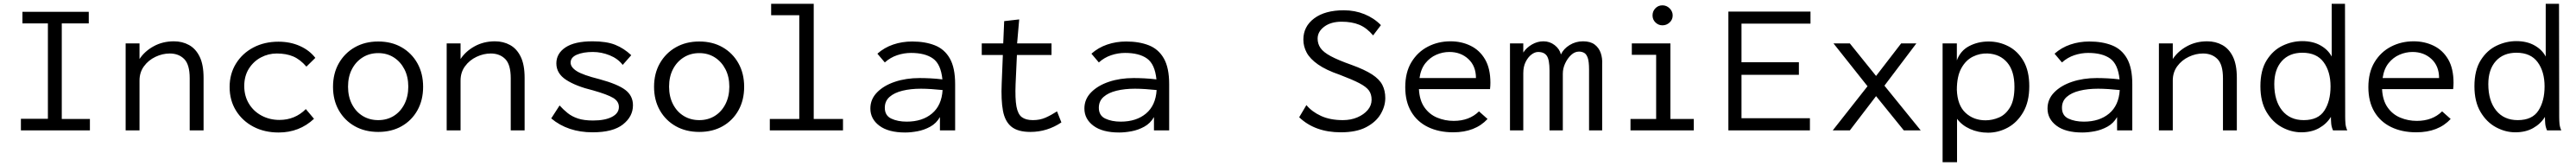

<svg xmlns="http://www.w3.org/2000/svg" viewBox="-20 -685 13552 872"><path d="M90 0V-61H232V-562H98V-623H447V-562H305V-60H453V0Z M641 0V-457H714V-375Q741 -416 788.5 -442Q836 -468 895 -468Q939 -468 974.5 -448.5Q1010 -429 1030.5 -387Q1051 -345 1051 -276V0H978V-274Q978 -346 949 -375Q920 -404 873 -404Q835 -404 798 -386.5Q761 -369 737.5 -337Q714 -305 714 -262V0Z M1446 11Q1371 11 1313 -19.5Q1255 -50 1221.5 -104Q1188 -158 1188 -228Q1188 -297 1221.5 -351Q1255 -405 1313 -435.5Q1371 -466 1445 -466Q1507 -466 1557.5 -443.5Q1608 -421 1639 -381L1592 -335Q1559 -373 1522.5 -388.5Q1486 -404 1436 -404Q1392 -404 1353 -383.5Q1314 -363 1289.5 -324.5Q1265 -286 1265 -233Q1265 -181 1289.5 -140.5Q1314 -100 1356.5 -77.5Q1399 -55 1450 -55Q1532 -55 1589 -112L1632 -61Q1555 11 1446 11Z M1970 8Q1900 8 1846.5 -22Q1793 -52 1762.5 -105.5Q1732 -159 1732 -229Q1732 -299 1762.5 -352.5Q1793 -406 1846.5 -436.5Q1900 -467 1970 -467Q2040 -467 2093 -436.5Q2146 -406 2176 -352.5Q2206 -299 2206 -229Q2206 -159 2176 -105.5Q2146 -52 2093 -22Q2040 8 1970 8ZM1970 -54Q2016 -54 2051.5 -76Q2087 -98 2107.5 -138Q2128 -178 2128 -230Q2128 -282 2107.5 -321.5Q2087 -361 2051.5 -383.5Q2016 -406 1970 -406Q1924 -406 1888 -383.5Q1852 -361 1831.5 -321.5Q1811 -282 1811 -230Q1811 -178 1831.5 -138Q1852 -98 1888 -76Q1924 -54 1970 -54Z M2330 0V-457H2403V-375Q2430 -416 2477.5 -442Q2525 -468 2584 -468Q2628 -468 2663.5 -448.5Q2699 -429 2719.5 -387Q2740 -345 2740 -276V0H2667V-274Q2667 -346 2638 -375Q2609 -404 2562 -404Q2524 -404 2487 -386.5Q2450 -369 2426.5 -337Q2403 -305 2403 -262V0Z M3098 10Q2967 10 2880 -63L2924 -131Q2944 -109 2966.5 -91Q2989 -73 3020.5 -62.5Q3052 -52 3100 -52Q3163 -52 3199.5 -71Q3236 -90 3236 -123Q3236 -153 3205.5 -171Q3175 -189 3101 -210Q3010 -232 2958.5 -265.5Q2907 -299 2907 -352Q2907 -404 2955 -436Q3003 -468 3097 -468Q3171 -468 3217 -449.5Q3263 -431 3301 -395L3256 -344Q3231 -377 3187.5 -394.5Q3144 -412 3099 -412Q3049 -412 3015.5 -398Q2982 -384 2982 -356Q2982 -332 3014 -311.5Q3046 -291 3134 -269Q3230 -243 3270 -212.5Q3310 -182 3310 -132Q3310 -73 3257.5 -31.5Q3205 10 3098 10Z M3659 8Q3589 8 3535.5 -22Q3482 -52 3451.5 -105.5Q3421 -159 3421 -229Q3421 -299 3451.5 -352.5Q3482 -406 3535.5 -436.5Q3589 -467 3659 -467Q3729 -467 3782 -436.5Q3835 -406 3865 -352.5Q3895 -299 3895 -229Q3895 -159 3865 -105.5Q3835 -52 3782 -22Q3729 8 3659 8ZM3659 -54Q3705 -54 3740.5 -76Q3776 -98 3796.5 -138Q3817 -178 3817 -230Q3817 -282 3796.5 -321.5Q3776 -361 3740.5 -383.5Q3705 -406 3659 -406Q3613 -406 3577 -383.5Q3541 -361 3520.5 -321.5Q3500 -282 3500 -230Q3500 -178 3520.5 -138Q3541 -98 3577 -76Q3613 -54 3659 -54Z M4030 0V-60H4185V-605H4037V-665H4261V-60H4415V0Z M4742 11Q4654 11 4606.5 -24.5Q4559 -60 4559 -115Q4559 -164 4594.5 -200Q4630 -236 4688.5 -255.5Q4747 -275 4818 -275Q4844 -275 4874.5 -273.5Q4905 -272 4938 -268Q4930 -348 4888.5 -377.5Q4847 -407 4773 -407Q4736 -407 4700 -395Q4664 -383 4635 -357L4596 -403Q4632 -435 4679 -451Q4726 -467 4779 -467Q4847 -467 4898 -447Q4949 -427 4977 -378Q5005 -329 5005 -243V0H4925V-70Q4906 -37 4874 -19.5Q4842 -2 4807 4.5Q4772 11 4742 11ZM4635 -119Q4635 -78 4669 -62Q4703 -46 4750 -46Q4832 -46 4883 -88.5Q4934 -131 4939 -212Q4911 -215 4880.5 -217Q4850 -219 4825 -219Q4771 -219 4728 -208.5Q4685 -198 4660 -176Q4635 -154 4635 -119Z M5401 8Q5335 8 5301 -19.5Q5267 -47 5256.5 -103.5Q5246 -160 5250 -248L5256 -396H5145V-457H5258L5263 -574L5342 -583L5331 -457H5512V-396H5330L5323 -243Q5320 -167 5327.5 -126Q5335 -85 5356 -69.5Q5377 -54 5414 -54Q5451 -54 5480.5 -67Q5510 -80 5541 -100L5564 -42Q5489 8 5401 8Z M5868 11Q5780 11 5732.5 -24.5Q5685 -60 5685 -115Q5685 -164 5720.5 -200Q5756 -236 5814.5 -255.5Q5873 -275 5944 -275Q5970 -275 6000.5 -273.5Q6031 -272 6064 -268Q6056 -348 6014.5 -377.5Q5973 -407 5899 -407Q5862 -407 5826 -395Q5790 -383 5761 -357L5722 -403Q5758 -435 5805 -451Q5852 -467 5905 -467Q5973 -467 6024 -447Q6075 -427 6103 -378Q6131 -329 6131 -243V0H6051V-70Q6032 -37 6000 -19.5Q5968 -2 5933 4.5Q5898 11 5868 11ZM5761 -119Q5761 -78 5795 -62Q5829 -46 5876 -46Q5958 -46 6009 -88.5Q6060 -131 6065 -212Q6037 -215 6006.5 -217Q5976 -219 5951 -219Q5897 -219 5854 -208.5Q5811 -198 5786 -176Q5761 -154 5761 -119Z M7034 10Q6898 10 6815 -69L6853 -133Q6882 -98 6930 -76Q6978 -54 7045 -54Q7087 -54 7121 -68.5Q7155 -83 7175.5 -107Q7196 -131 7196 -161Q7196 -190 7182 -209.5Q7168 -229 7131.5 -248Q7095 -267 7029 -292Q6956 -317 6914 -346.5Q6872 -376 6854.5 -408.5Q6837 -441 6837 -477Q6837 -546 6894 -588.5Q6951 -631 7050 -631Q7108 -631 7158.5 -610.5Q7209 -590 7245 -553L7204 -499Q7170 -539 7131 -555Q7092 -571 7038 -571Q6982 -571 6947 -545Q6912 -519 6912 -482Q6912 -455 6927 -433Q6942 -411 6981 -390Q7020 -369 7091 -344Q7160 -319 7198.5 -294Q7237 -269 7252.5 -239Q7268 -209 7268 -170Q7268 -127 7243.5 -85.5Q7219 -44 7167.5 -17Q7116 10 7034 10Z M7625 10Q7550 10 7493 -17.5Q7436 -45 7404.5 -98Q7373 -151 7373 -227Q7373 -305 7405.5 -358.5Q7438 -412 7492 -440Q7546 -468 7611 -468Q7669 -468 7717 -444.5Q7765 -421 7793 -373Q7821 -325 7821 -250Q7821 -242 7820.5 -234Q7820 -226 7819 -217H7445Q7448 -158 7474 -121Q7500 -84 7541 -67Q7582 -50 7628 -50Q7710 -50 7761 -100L7806 -60Q7741 10 7625 10ZM7448 -275H7745Q7745 -338 7705 -375Q7665 -412 7605 -412Q7570 -412 7536.5 -397.5Q7503 -383 7479 -353Q7455 -323 7448 -275Z M7924 0V-457H7994V-409Q8010 -434 8039 -451Q8068 -468 8100 -468Q8133 -468 8159 -448Q8185 -428 8192 -399Q8206 -429 8238 -448.5Q8270 -468 8308 -468Q8347 -468 8369.5 -451Q8392 -434 8401.5 -406.5Q8411 -379 8409 -347V0H8340V-320Q8340 -362 8333 -381.5Q8326 -401 8314 -407.5Q8302 -414 8287 -414Q8265 -414 8246 -396.5Q8227 -379 8214.5 -352.5Q8202 -326 8202 -298V0H8132V-314Q8132 -371 8118 -391.5Q8104 -412 8072 -412Q8055 -412 8037 -398.5Q8019 -385 8006.5 -360Q7994 -335 7994 -301V0Z M8558 0V-60H8693V-397H8565V-457H8768V-60H8891V0ZM8726 -552Q8705 -552 8689.5 -567Q8674 -582 8674 -604Q8674 -626 8689 -641.5Q8704 -657 8726 -657Q8748 -657 8764 -641Q8780 -625 8780 -604Q8780 -582 8764 -567Q8748 -552 8726 -552Z M9073 0V-624H9505V-561H9142V-358H9444V-292H9142V-64H9502V0Z M9622 0 9805 -232 9626 -457H9712L9850 -286L9982 -457H10062L9894 -235L10085 0H9996L9850 -180L9712 0Z M10200 167V-457H10275V-368Q10294 -419 10340 -443Q10386 -467 10442 -467Q10498 -467 10547 -441.5Q10596 -416 10626 -364Q10656 -312 10656 -232Q10656 -151 10624.5 -96.5Q10593 -42 10543.5 -15Q10494 12 10439 12Q10388 12 10344.5 -7.5Q10301 -27 10276 -61V167ZM10426 -53Q10462 -53 10497 -68Q10532 -83 10555 -121.5Q10578 -160 10578 -229Q10578 -312 10540 -356.5Q10502 -401 10438 -404Q10397 -406 10359.5 -387.5Q10322 -369 10298.5 -326.5Q10275 -284 10275 -213Q10278 -132 10320.5 -92.5Q10363 -53 10426 -53Z M10935 11Q10847 11 10799.5 -24.5Q10752 -60 10752 -115Q10752 -164 10787.5 -200Q10823 -236 10881.5 -255.5Q10940 -275 11011 -275Q11037 -275 11067.5 -273.5Q11098 -272 11131 -268Q11123 -348 11081.5 -377.5Q11040 -407 10966 -407Q10929 -407 10893 -395Q10857 -383 10828 -357L10789 -403Q10825 -435 10872 -451Q10919 -467 10972 -467Q11040 -467 11091 -447Q11142 -427 11170 -378Q11198 -329 11198 -243V0H11118V-70Q11099 -37 11067 -19.5Q11035 -2 11000 4.5Q10965 11 10935 11ZM10828 -119Q10828 -78 10862 -62Q10896 -46 10943 -46Q11025 -46 11076 -88.5Q11127 -131 11132 -212Q11104 -215 11073.5 -217Q11043 -219 11018 -219Q10964 -219 10921 -208.5Q10878 -198 10853 -176Q10828 -154 10828 -119Z M11338 0V-457H11411V-375Q11438 -416 11485.5 -442Q11533 -468 11592 -468Q11636 -468 11671.5 -448.5Q11707 -429 11727.5 -387Q11748 -345 11748 -276V0H11675V-274Q11675 -346 11646 -375Q11617 -404 11570 -404Q11532 -404 11495 -386.5Q11458 -369 11434.5 -337Q11411 -305 11411 -262V0Z M12087 10Q12035 10 11985.5 -16.5Q11936 -43 11904 -97Q11872 -151 11872 -232Q11872 -316 11905 -368.5Q11938 -421 11988.5 -445Q12039 -469 12092 -469Q12148 -469 12188 -446.5Q12228 -424 12247 -388V-665H12317L12318 -71Q12318 -53 12319.5 -35.5Q12321 -18 12329 0H12254Q12246 -18 12244.5 -35.5Q12243 -53 12243 -71Q12220 -34 12180.5 -12Q12141 10 12087 10ZM12100 -54Q12176 -54 12208.5 -104Q12241 -154 12241 -231Q12241 -309 12204.5 -358.5Q12168 -408 12093 -408Q12024 -408 11984.5 -364Q11945 -320 11945 -243Q11945 -156 11986 -105Q12027 -54 12100 -54Z M12692 10Q12617 10 12560 -17.5Q12503 -45 12471.5 -98Q12440 -151 12440 -227Q12440 -305 12472.5 -358.5Q12505 -412 12559 -440Q12613 -468 12678 -468Q12736 -468 12784 -444.5Q12832 -421 12860 -373Q12888 -325 12888 -250Q12888 -242 12887.5 -234Q12887 -226 12886 -217H12512Q12515 -158 12541 -121Q12567 -84 12608 -67Q12649 -50 12695 -50Q12777 -50 12828 -100L12873 -60Q12808 10 12692 10ZM12515 -275H12812Q12812 -338 12772 -375Q12732 -412 12672 -412Q12637 -412 12603.5 -397.5Q12570 -383 12546 -353Q12522 -323 12515 -275Z M13213 10Q13161 10 13111.5 -16.5Q13062 -43 13030 -97Q12998 -151 12998 -232Q12998 -316 13031 -368.5Q13064 -421 13114.5 -445Q13165 -469 13218 -469Q13274 -469 13314 -446.5Q13354 -424 13373 -388V-665H13443L13444 -71Q13444 -53 13445.5 -35.5Q13447 -18 13455 0H13380Q13372 -18 13370.5 -35.5Q13369 -53 13369 -71Q13346 -34 13306.5 -12Q13267 10 13213 10ZM13226 -54Q13302 -54 13334.5 -104Q13367 -154 13367 -231Q13367 -309 13330.5 -358.5Q13294 -408 13219 -408Q13150 -408 13110.5 -364Q13071 -320 13071 -243Q13071 -156 13112 -105Q13153 -54 13226 -54Z"/></svg>

Font: Inconsolata SemiExpanded
Style: Regular
Weight: 400
Width: 6
Monospace: yes
Designer: Raph Levien, Cyreal, Brenton Simpson
Foundry: Raph Levien, Cyreal, Google
Version: Version 3.100; ttfautohint (v1.8.4.7-5d5b)